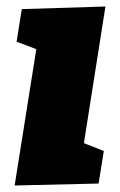

<svg xmlns="http://www.w3.org/2000/svg" viewBox="-20 -564 369 590"><path d="M25 6 106 -504 175 -381 31 -436 47 -536 304 -544 223 -30 155 -157 299 -100 283 0Z"/></svg>

Font: Bitter Thin Black
Style: Italic
Weight: 900
Italic angle: -9°
Version: Version 3.020